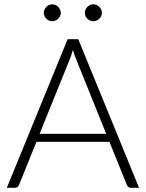

<svg xmlns="http://www.w3.org/2000/svg" viewBox="-20 -894 694 914"><path d="M12.5 0ZM642 0H602.5Q595.5 0 591 -3.8Q586.5 -7.5 584 -13.5L501 -219H153.5L70.5 -13.5Q68.5 -8 63.5 -4Q58.5 0 51.5 0H12.5L302 -707.5H352.5ZM168.5 -257H485.5L341.5 -614.5Q334 -632 327 -656.5Q323.5 -644.5 320 -633.5Q316.5 -622.5 313 -614ZM269.5 -832.5Q269.5 -824.5 266 -817.2Q262.5 -810 257 -804.8Q251.5 -799.5 244 -796.2Q236.5 -793 228.5 -793Q220.5 -793 213.2 -796.2Q206 -799.5 200.5 -804.8Q195 -810 191.8 -817.2Q188.5 -824.5 188.5 -832.5Q188.5 -840.5 191.8 -848Q195 -855.5 200.5 -861.2Q206 -867 213.2 -870.2Q220.5 -873.5 228.5 -873.5Q236.5 -873.5 244 -870.2Q251.5 -867 257 -861.2Q262.5 -855.5 266 -848Q269.5 -840.5 269.5 -832.5ZM465 -832.5Q465 -824.5 461.8 -817.2Q458.5 -810 452.8 -804.8Q447 -799.5 439.8 -796.2Q432.5 -793 424.5 -793Q416 -793 408.8 -796.2Q401.5 -799.5 396 -804.8Q390.5 -810 387.2 -817.2Q384 -824.5 384 -832.5Q384 -849 396 -861.2Q408 -873.5 424.5 -873.5Q432.5 -873.5 439.8 -870.2Q447 -867 452.8 -861.2Q458.5 -855.5 461.8 -848Q465 -840.5 465 -832.5Z"/></svg>

Font: Lato Light
Style: Regular
Weight: 300
Designer: Lukasz Dziedzic
Foundry: tyPoland Lukasz Dziedzic
Version: Version 2.007; 2014-02-27